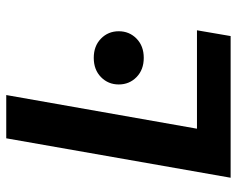

<svg xmlns="http://www.w3.org/2000/svg" viewBox="-90 -650 740 599"><g transform="rotate(-90 279.5 -350.0)"><path d="M25 0 148 -700H283L178 -105H485L467 0ZM399 -271Q362 -271 339 -293.5Q316 -316 316 -349Q316 -382 339 -404.5Q362 -427 399 -427Q436 -427 459 -404.5Q482 -382 482 -349Q482 -316 459 -293.5Q436 -271 399 -271Z"/></g></svg>

Font: DM Sans 17pt
Style: Bold Italic
Weight: 700
Italic angle: -10°
Version: Version 4.004;gftools[0.9.30]